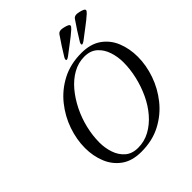

<svg xmlns="http://www.w3.org/2000/svg" viewBox="-232 -997 1158 1158"><g transform="rotate(-45 347.0 -418.0)"><path d="M303 14Q225 14 175.5 -21.5Q126 -57 102 -115.5Q78 -174 78 -243Q78 -315 103.5 -389Q129 -463 179 -525.5Q229 -588 301.5 -626Q374 -664 468 -664Q546 -664 596 -628.5Q646 -593 669.5 -534.5Q693 -476 693 -407Q693 -335 667.5 -261Q642 -187 592 -124.5Q542 -62 469.5 -24Q397 14 303 14ZM306 -17Q360 -17 406.5 -42.5Q453 -68 490.5 -111.5Q528 -155 554 -210.5Q580 -266 594 -326.5Q608 -387 608 -445Q608 -492 593.5 -536Q579 -580 547.5 -608Q516 -636 465 -636Q413 -636 367 -610Q321 -584 284 -540Q247 -496 219.5 -440.5Q192 -385 177.5 -324Q163 -263 163 -205Q163 -158 177.5 -115Q192 -72 223.5 -44.5Q255 -17 306 -17ZM510 -697Q504 -697 504 -703Q504 -710 509 -718Q527 -748 546.5 -778Q566 -808 586 -837Q595 -850 613 -850Q620 -850 634 -847Q648 -844 659.5 -839Q671 -834 671 -827Q671 -820 658 -808Q629 -782 593 -755.5Q557 -729 528 -706Q521 -701 516.5 -699Q512 -697 510 -697ZM378 -697Q372 -697 372 -703Q372 -710 377 -718Q395 -748 414.5 -778Q434 -808 454 -837Q463 -850 481 -850Q488 -850 502 -847Q516 -844 527.5 -839Q539 -834 539 -827Q539 -820 526 -808Q497 -782 461 -755.5Q425 -729 396 -706Q389 -701 384.5 -699Q380 -697 378 -697Z"/></g></svg>

Font: EB Garamond
Style: Italic
Weight: 400
Italic angle: -17.2°
Designer: Georg Duffner and Octavio Pardo
Foundry: Georg Duffner
Version: Version 1.001